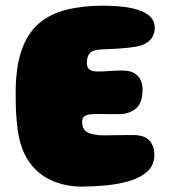

<svg xmlns="http://www.w3.org/2000/svg" viewBox="-20 -650 624 693"><path d="M275 23.5Q218 23.5 168.8 2.5Q119.5 -18.5 86.8 -63.5Q54 -108.5 44 -180.5Q42 -195 40.5 -210.8Q39 -226.5 38 -243.5Q37 -260.5 36.8 -278Q36.5 -295.5 36.5 -314.5Q36.5 -407 57.8 -468.2Q79 -529.5 119.8 -564.8Q160.5 -600 219.5 -614.8Q278.5 -629.5 353 -629.5Q391 -629.5 424.8 -625.5Q458.5 -621.5 484 -612.5Q509.5 -603.5 524 -588.2Q538.5 -573 538.5 -550.5Q538.5 -524.5 523.8 -508Q509 -491.5 487.5 -485.5Q471.5 -481 447.2 -478.2Q423 -475.5 398 -474Q373 -472.5 352.5 -472Q335 -471.5 323.5 -468.5Q312 -465.5 305.5 -459.2Q299 -453 296.2 -444Q293.5 -435 293.5 -423.5Q293.5 -414.5 296.5 -407.2Q299.5 -400 308.2 -396Q317 -392 333.5 -392Q345.5 -392 356.5 -392.5Q367.5 -393 378.2 -394Q389 -395 399.8 -395.2Q410.5 -395.5 421 -395.5Q458 -395.5 476.2 -377.2Q494.5 -359 494.5 -326Q494.5 -276.5 469.2 -257.2Q444 -238 410 -238Q397.5 -238 385.8 -238Q374 -238 363.5 -238.2Q353 -238.5 343.2 -238.5Q333.5 -238.5 325.5 -238.5Q306.5 -238.5 295.8 -235.2Q285 -232 280.8 -226.2Q276.5 -220.5 276.5 -211Q276.5 -201.5 278.8 -193.5Q281 -185.5 286.5 -179.5Q292 -173.5 301.2 -169.8Q310.5 -166 323.8 -163.8Q337 -161.5 355.5 -161.5Q374 -161.5 393.8 -162Q413.5 -162.5 431.5 -162.5Q449.5 -162.5 462 -162.5Q500 -162.5 518.5 -143.5Q537 -124.5 537 -90.5Q537 -54 512 -31.2Q487 -8.5 447.2 3.2Q407.5 15 361.8 19.2Q316 23.5 275 23.5Z"/></svg>

Font: Gluten ExtraBold
Style: Regular
Weight: 800
Designer: Tyler Finck
Foundry: Etcetera Type Company
Version: Version 1.300